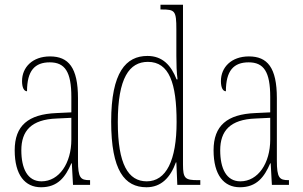

<svg xmlns="http://www.w3.org/2000/svg" viewBox="-20 -780 1279 810"><path d="M153 10C224 10 256 -33 281 -91H283L288 0H360V-20H358C320 -20 309 -29 309 -103V-366C309 -495 269 -542 191 -542C117 -542 73 -496 73 -438C73 -411 81 -395 94 -395C94 -482 127 -517 190 -517C254 -517 281 -477 281 -371V-306L218 -303C99 -298 42 -250 42 -146C42 -41 86 10 153 10ZM155 -15C96 -15 70 -69 70 -146C70 -228 112 -276 219 -280L281 -283V-191C281 -92 230 -15 155 -15Z M598 10C660 10 699 -31 722 -95H724L728 0H825V-20H815C761 -20 752 -27 752 -86V-760H657V-740H662C718 -740 724 -735 724 -656V-544C724 -509 725 -476 729 -445H725C702 -504 666 -544 602 -544C512 -544 449 -476 449 -267C449 -60 506 10 598 10ZM599 -15C521 -15 477 -87 477 -265C477 -452 526 -519 604 -519C694 -519 725 -429 725 -265C725 -103 681 -15 599 -15Z M992 10C1063 10 1095 -33 1120 -91H1122L1127 0H1199V-20H1197C1159 -20 1148 -29 1148 -103V-366C1148 -495 1108 -542 1030 -542C956 -542 912 -496 912 -438C912 -411 920 -395 933 -395C933 -482 966 -517 1029 -517C1093 -517 1120 -477 1120 -371V-306L1057 -303C938 -298 881 -250 881 -146C881 -41 925 10 992 10ZM994 -15C935 -15 909 -69 909 -146C909 -228 951 -276 1058 -280L1120 -283V-191C1120 -92 1069 -15 994 -15Z"/></svg>

Font: Noto Serif Sinhala ExtraCondensed Thin
Style: Regular
Weight: 100
Width: 2
Designer: Jelle Bosma - Monotype Design Team
Foundry: Monotype Imaging Inc.
Version: Version 2.007